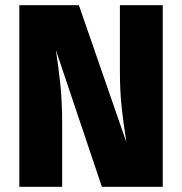

<svg xmlns="http://www.w3.org/2000/svg" viewBox="-20 -715 697 735"><path d="M603 0H370L194 -523Q205 -450 211.5 -387Q218 -324 218 -235V0H54V-695H282L464 -170Q452 -245 445.5 -306.5Q439 -368 439 -443V-695H603Z"/></svg>

Font: Trujillo ExtraBold
Style: Regular
Weight: 800
Designer: Fira Sans original fonts by bBox Type GmbH, Carrois Corporate GbR, & Edenspiekermann AG / Changes by Cristiano Sobral
Foundry: Fira Sans original fonts by bBox Type GmbH, Carrois Corporate GbR, & Edenspiekermann AG / Changes by Cristiano Sobral
Version: Version 4.301;July 28, 2020;FontCreator 13.0.0.2655 64-bit